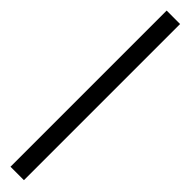

<svg xmlns="http://www.w3.org/2000/svg" viewBox="-319 -771 759 759"><g transform="rotate(45 60.0 -391.5)"><path d="M19 44.9V-828.1H94.2V44.9Z"/></g></svg>

Font: KJV1611
Style: Regular
Weight: 400
Version: Version 3.6.1